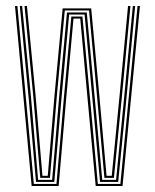

<svg xmlns="http://www.w3.org/2000/svg" viewBox="-20 -620 516 640"><path d="M85.5 0 30 -600H38L92.8 -6.8H168.2L193.2 -297L217.8 -564.8H254.8L279.5 -297.8L306.2 -6.8H381.2L438.5 -600H446.5L388.5 0H299L271.5 -295.2L247.5 -558H225L201.2 -297.8L175.5 0ZM100 -13.5 75.5 -293.8 46 -600H53.8L83.2 -297.5L107 -20.5H153.8L177.5 -301L203.2 -578.5H269.2L294.8 -304.5L320.8 -20.5H367L394.2 -299.5L422.8 -600H430.5L402 -297.8L374 -13.5H313.5L287 -302L262 -571.5H210.5L185.5 -298.8L161 -13.5ZM114.2 -27.2 90.8 -300.5 61.8 -600H69.8L98.5 -303L121.5 -34H139.2L161.8 -303L188.8 -592H284L310.2 -311.5L335.2 -34H352.5L379.5 -311.2L406.8 -600H414.8L387 -305.2L359.8 -27.2H328L302.5 -309L276.8 -585.2H196L169.8 -303.5L146.5 -27.2Z"/></svg>

Font: Big Shoulders Inline Text Thin Thin
Style: Regular
Weight: 250
Version: Version 2.002